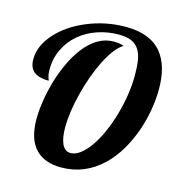

<svg xmlns="http://www.w3.org/2000/svg" viewBox="-111 -848 887 951"><g transform="rotate(15 332.5 -372.0)"><path d="M158.2 -39.6Q107.9 -89.8 107.9 -194.8Q107.9 -236.3 115.7 -287.1Q123.5 -337.9 138.2 -388.7Q153.8 -442.9 177 -492.2Q200.2 -541.5 229 -578.6Q295.9 -664.1 378.9 -664.1Q394 -664.1 406 -662.4Q418 -660.6 431.2 -655.8Q387.7 -630.4 345.2 -545.4Q306.2 -466.8 281.2 -368.2Q255.9 -269 255.9 -190.9Q255.9 -138.2 269.5 -107.9Q284.2 -75.2 314 -75.2Q338.4 -75.2 363.5 -94.2Q388.7 -113.3 413.1 -147.9Q436.5 -181.6 456.5 -226.3Q476.6 -271 491.2 -321.8Q522.9 -431.2 522.9 -528.8Q522.9 -575.7 517.6 -607.4Q512.2 -639.2 498.5 -660.2Q483.9 -682.6 459 -693.4Q434.1 -704.1 395 -704.1Q337.9 -704.1 285.6 -686.3Q233.4 -668.5 193.8 -635.3Q152.8 -600.6 129.9 -552.7Q106.9 -504.9 106.9 -446.8Q106.9 -424.8 112.3 -408.7Q113.8 -402.3 115.7 -399.4Q117.2 -396 117.2 -393.1Q67.4 -393.1 41.7 -412.8Q16.1 -432.6 16.1 -477.1Q16.1 -545.9 73.7 -610.4Q130.4 -672.9 220.7 -710.4Q315.9 -750 418.9 -750Q543.9 -750 603 -678.2Q655.8 -613.8 655.8 -494.1Q655.8 -443.8 646.5 -388.2Q637.2 -332.5 618.7 -278.8Q598.1 -220.2 568.1 -169.4Q538.1 -118.7 499 -81.1Q408.7 5.9 287.1 5.9Q203.6 5.9 158.2 -39.6Z"/></g></svg>

Font: Pattaya
Style: Regular
Weight: 400
Designer: Pablo Impallari / Thai characters Designed by Thanarat Vachiruckul and Suppakit Chalermlarp
Foundry: Pablo Impallari
Version: Version 1.007;September 16, 2023;FontCreator 15.0.0.2934 64-